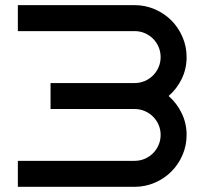

<svg xmlns="http://www.w3.org/2000/svg" viewBox="-20 -720 796 740"><path d="M699.2 -500Q699.2 -454.6 680.4 -416Q661.6 -377.4 629.9 -350.1Q661.6 -322.3 680.4 -283.4Q699.2 -244.6 699.2 -200.2Q699.2 -158.7 683.3 -122.3Q667.5 -85.9 640.4 -58.8Q613.3 -31.7 576.7 -15.9Q540 0 499 0H48.8V-100.1H499Q519.5 -100.1 537.8 -107.9Q556.2 -115.7 569.8 -129.4Q583.5 -143.1 591.3 -161.4Q599.1 -179.7 599.1 -200.2Q599.1 -220.7 591.3 -238.8Q583.5 -256.8 569.8 -270.5Q556.2 -284.2 537.8 -292Q519.5 -299.8 499 -299.8H174.8V-399.9H499Q519.5 -399.9 537.8 -407.7Q556.2 -415.5 569.8 -429.2Q583.5 -442.9 591.3 -461.2Q599.1 -479.5 599.1 -500Q599.1 -520.5 591.3 -538.8Q583.5 -557.1 569.8 -570.8Q556.2 -584.5 537.8 -592.3Q519.5 -600.1 499 -600.1H48.8V-700.2H499Q540 -700.2 576.7 -684.3Q613.3 -668.5 640.4 -641.4Q667.5 -614.3 683.3 -577.6Q699.2 -541 699.2 -500Z"/></svg>

Font: Bruno Ace SC
Style: Regular
Weight: 400
Designer: Astigmatic (AOETI)
Foundry: Astigmatic (AOETI)
Version: Version 1.000